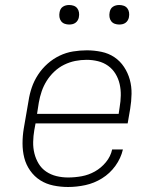

<svg xmlns="http://www.w3.org/2000/svg" viewBox="-20 -739 640 767"><path d="M252 8Q222 8 193 2Q164 -4 140.5 -19Q117 -34 100.5 -57.5Q84 -81 77 -108.5Q70 -136 70 -166Q70 -196 75 -226L94 -336Q98 -363 107 -389.5Q116 -416 132 -440.5Q148 -465 170 -484.5Q192 -504 218 -516.5Q244 -529 272 -533.5Q300 -538 327 -538Q356 -538 385 -532Q414 -526 437 -510.5Q460 -495 475.5 -471.5Q491 -448 498.5 -421Q506 -394 505.5 -364Q505 -334 500 -304L490 -246H122L117 -219Q113 -196 112.5 -172Q112 -148 117.5 -126Q123 -104 134.5 -85Q146 -66 164.5 -53.5Q183 -41 205.5 -35.5Q228 -30 252 -30Q279 -30 306.5 -35Q334 -40 359 -54Q384 -68 403 -91Q422 -114 428 -142H471Q463 -107 441 -76.5Q419 -46 387.5 -26.5Q356 -7 321 0.5Q286 8 252 8ZM454 -284 458 -311Q462 -334 462.5 -357.5Q463 -381 458 -403Q453 -425 441.5 -444Q430 -463 412 -476Q394 -489 371.5 -494.5Q349 -500 326 -500Q303 -500 280.5 -495.5Q258 -491 236.5 -480.5Q215 -470 197 -453Q179 -436 166.5 -416Q154 -396 146.5 -374Q139 -352 135 -329L128 -284ZM456 -641Q447 -641 438.5 -644Q430 -647 424.5 -654Q419 -661 417.5 -670.5Q416 -680 418 -690Q419 -696 422 -702Q425 -708 431 -712Q437 -716 443.5 -717.5Q450 -719 456 -719Q466 -719 474.5 -716Q483 -713 488.5 -706Q494 -699 495.5 -689.5Q497 -680 495 -670Q494 -664 490.5 -658Q487 -652 481.5 -648Q476 -644 469.5 -642.5Q463 -641 456 -641ZM256 -641Q247 -641 238.5 -644Q230 -647 224.5 -654Q219 -661 217.5 -670.5Q216 -680 218 -690Q219 -696 222 -702Q225 -708 231 -712Q237 -716 243.5 -717.5Q250 -719 256 -719Q266 -719 274.5 -716Q283 -713 288.5 -706Q294 -699 295.5 -689.5Q297 -680 295 -670Q294 -664 290.5 -658Q287 -652 281.5 -648Q276 -644 269.5 -642.5Q263 -641 256 -641Z"/></svg>

Font: Iosevka Curly Slab XLtExObl
Style: Regular
Weight: 200
Width: 7
Italic angle: -9°
Monospace: yes
Designer: Belleve Invis
Foundry: Belleve Invis
Version: Version 11.0.0; ttfautohint (v1.8.3)